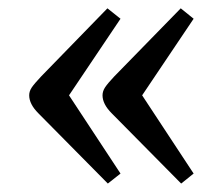

<svg xmlns="http://www.w3.org/2000/svg" viewBox="-20 -494 523 459"><path d="M237.8 -55.2 71.8 -223.1Q49.8 -245.1 49.8 -266.1Q49.8 -275.9 55.9 -284.9Q62 -293.9 78.1 -311L236.8 -474.1L268.1 -449.2L145 -266.1L268.1 -79.1ZM413.1 -55.2 247.1 -223.1Q225.1 -245.1 225.1 -266.1Q225.1 -275.9 231.2 -285.2Q237.3 -294.4 252.9 -311L412.1 -474.1L442.9 -449.2L319.8 -266.1L442.9 -79.1Z"/></svg>

Font: Literata Book
Style: Regular
Weight: 400
Designer: Latin by Veronika Burian and Jose Scaglione. Greek by Irene Vlachou. Cyrillic by Vera Evstafieva
Foundry: TypeTogether
Version: Version 2.003;PS 002.003;hotconv 1.0.88;makeotf.lib2.5.64775